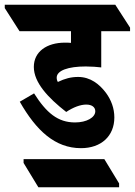

<svg xmlns="http://www.w3.org/2000/svg" viewBox="-67 -647 566 806"><path d="M273 -25C358 -25 413 -76 413 -154C413 -192 400 -227 378 -257C351 -293 313 -324 261 -324C231 -324 205 -317 176 -303C173 -307 171 -314 171 -321C171 -351 219 -368 293 -368C316 -368 343 -366 358 -364V-516H479V-531L417 -627H-47V-613L15 -516H231V-467C222 -468 214 -468 206 -468C129 -468 75 -430 75 -366C75 -301 134 -237 211 -177C241 -197 271 -208 295 -208C319 -208 333 -197 333 -180C333 -154 297 -133 248 -133C176 -133 128 -173 76 -255L16 -220C85 -99 164 -25 273 -25ZM94 139H433V123L371 21H32V37Z"/></svg>

Font: Noto Serif Devanagari ExtraCondensed Black
Style: Regular
Weight: 900
Width: 2
Designer: Universal Thirst, Indian Type Foundry and the Monotype Design Team
Foundry: Monotype Imaging Inc.
Version: Version 2.004